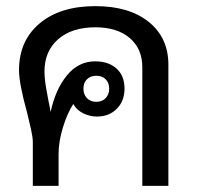

<svg xmlns="http://www.w3.org/2000/svg" viewBox="-20 -606 643 626"><path d="M529 -395V0H444V-387Q444 -447 403 -482Q362 -517 291 -517Q214 -517 169.5 -478Q125 -439 125 -373Q125 -351 130.5 -318.5Q136 -286 138 -277Q141 -265 145 -241Q161 -315 198.5 -360.5Q236 -406 290 -406Q334 -406 360 -382.5Q386 -359 386 -317Q386 -277 361 -251.5Q336 -226 296 -226Q273 -226 251.5 -236.5Q230 -247 219 -267Q199 -236 185 -190Q171 -144 171 -104V0H87V-143Q87 -158 81 -185Q75 -212 68 -240Q42 -334 42 -377Q42 -473 109 -529.5Q176 -586 291 -586Q401 -586 465 -534.5Q529 -483 529 -395ZM252 -317Q252 -298 263.5 -286Q275 -274 294 -274Q313 -274 324.5 -286Q336 -298 336 -317Q336 -336 324.5 -347.5Q313 -359 294 -359Q275 -359 263.5 -347.5Q252 -336 252 -317Z"/></svg>

Font: Sarabun
Style: Regular
Weight: 400
Designer: Suppakit Chalermlarp | Katatrad Co.,Ltd.
Foundry: Cadson Demak Co.,Ltd.
Version: Version 1.000; ttfautohint (v1.6)